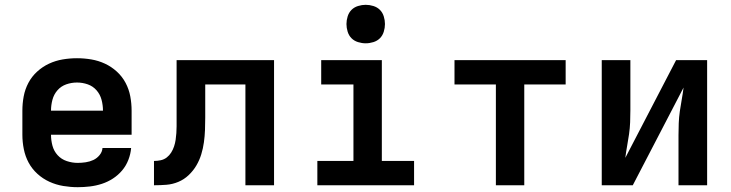

<svg xmlns="http://www.w3.org/2000/svg" viewBox="-20 -770 3040 798"><path d="M303 8Q273 8 243 3Q213 -2 185.5 -14.5Q158 -27 135.5 -47.5Q113 -68 99 -94Q85 -120 79 -150Q73 -180 73 -210V-310Q73 -340 78.5 -369.5Q84 -399 98 -425.5Q112 -452 134.5 -472.5Q157 -493 184 -505.5Q211 -518 240.5 -523Q270 -528 300 -528Q330 -528 359.5 -523Q389 -518 416 -505.5Q443 -493 465.5 -472.5Q488 -452 502 -425.5Q516 -399 521.5 -369.5Q527 -340 527 -310V-210H192Q192 -187 198 -164.5Q204 -142 219.5 -125Q235 -108 257.5 -100.5Q280 -93 303 -93Q319 -93 336 -95.5Q353 -98 368 -105Q383 -112 394 -125.5Q405 -139 406 -155H525Q523 -130 513.5 -105.5Q504 -81 487.5 -61.5Q471 -42 449.5 -28Q428 -14 403.5 -6Q379 2 353.5 5Q328 8 303 8ZM192 -310H408Q408 -333 402 -355.5Q396 -378 381 -395Q366 -412 344.5 -419.5Q323 -427 300 -427Q277 -427 255.5 -419.5Q234 -412 219 -395Q204 -378 198 -355.5Q192 -333 192 -310Z M620 0V-101Q634 -101 648 -104Q662 -107 673 -115.5Q684 -124 691.5 -136Q699 -148 703.5 -161.5Q708 -175 710 -189Q712 -203 713 -217Q714 -231 714 -245Q714 -259 714 -273Q714 -275 714 -277Q714 -279 714 -281V-520H1119V0H1000V-419H833V-281Q833 -255 832 -229.5Q831 -204 827.5 -178.5Q824 -153 816.5 -128.5Q809 -104 796 -82Q783 -60 764 -42Q745 -24 721 -14Q697 -4 671.5 -2Q646 0 620 0Z M1299 0V-101H1449V-419H1315V-520H1567V-101H1701V0ZM1500 -590Q1484 -590 1468 -595Q1452 -600 1441 -611Q1430 -622 1425 -638Q1420 -654 1420 -670Q1420 -686 1425 -702Q1430 -718 1441 -729Q1452 -740 1468 -745Q1484 -750 1500 -750Q1516 -750 1532 -745Q1548 -740 1559 -729Q1570 -718 1575 -702Q1580 -686 1580 -670Q1580 -654 1575 -638Q1570 -622 1559 -611Q1548 -600 1532 -595Q1516 -590 1500 -590Z M2041 0V-419H1869V-520H2331V-419H2159V0Z M2481 0V-520H2600V-312Q2600 -287 2599 -262Q2598 -237 2594.5 -212.5Q2591 -188 2586.5 -163.5Q2582 -139 2579 -114L2790 -520H2919V0H2800V-208Q2800 -233 2801 -258Q2802 -283 2805.5 -307.5Q2809 -332 2813.5 -356.5Q2818 -381 2821 -406L2610 0Z"/></svg>

Font: Iosevka Custom Extended
Style: Bold
Weight: 700
Width: 7
Monospace: yes
Designer: Belleve Invis
Foundry: Belleve Invis
Version: Version 11.2.4; ttfautohint (v1.8.4)